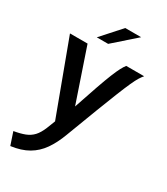

<svg xmlns="http://www.w3.org/2000/svg" viewBox="-243 -859 1062 1224"><g transform="rotate(30 288.0 -247.0)"><path d="M44.5 262 13.5 169.5Q61 161.5 93.8 148.8Q126.5 136 149 111.8Q171.5 87.5 189 44.5L213 -17L15 -550H144.5L276 -163Q310.5 -267 334.8 -336Q359 -405 376 -447Q393 -489 405.5 -512.5Q418 -536 429 -550H561Q549.5 -537 537.2 -517.2Q525 -497.5 508.8 -461.5Q492.5 -425.5 468 -364.5Q443.5 -303.5 407.5 -209.8Q371.5 -116 320 20.5Q293.5 91.5 258.2 141.8Q223 192 171.5 222Q120 252 44.5 262ZM175.5 -614 303 -756H420L259 -614Z"/></g></svg>

Font: Junction SemiBold
Style: Regular
Weight: 600
Designer: Caroline Hadilaksono
Foundry: Caroline Hadilaksono, Tyler Finck, The League of Moveable Type
Version: Version 2.000; ttfautohint (v1.8.3)